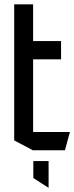

<svg xmlns="http://www.w3.org/2000/svg" viewBox="-20 -699 345 893"><path d="M133 0 46 -46V-679H134V-508H264V-423H134V-85H305V-84L282 0ZM205 174 135 129V50H206V174Z"/></svg>

Font: Foldit Thin
Style: Regular
Weight: 400
Version: Version 1.003